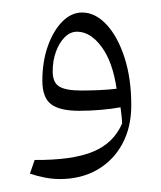

<svg xmlns="http://www.w3.org/2000/svg" viewBox="-20 -915 252 301"><path d="M73.7 -634.3Q62.4 -634.3 50.4 -636.6Q38.4 -639 26.9 -642.7L34.3 -664.2Q93.3 -663.8 125.8 -677.2Q158.3 -690.7 171.4 -721.4Q171.2 -728.2 170.5 -734Q169.8 -739.7 168.9 -746.8Q153.6 -744 137 -742.7Q120.4 -741.3 104 -741.3Q73.5 -741.3 60 -751.7Q46.4 -762 46.4 -788.6Q46.4 -818.5 55 -842.7Q63.6 -866.9 77.7 -881.2Q91.9 -895.4 108.7 -895.4Q129.2 -895.4 146.8 -876.7Q164.4 -857.9 175.1 -825.1Q185.8 -792.3 185.8 -750.1Q185.8 -715.3 171.7 -689.3Q157.5 -663.2 132.2 -648.7Q106.9 -634.3 73.7 -634.3ZM162.8 -775.9Q156.6 -818.3 139.1 -841.8Q121.6 -865.3 100.7 -865.3Q90.3 -865.3 81.6 -856.8Q73 -848.3 67.8 -834.2Q62.6 -820 62.6 -803Q62.6 -785.8 72.7 -779.5Q82.7 -773.1 107.7 -773.1Q120.4 -773.1 135 -773.7Q149.5 -774.3 162.8 -775.9Z"/></svg>

Font: Pinar-DS3-FD Regular
Style: Regular
Weight: 400
Designer: Amin Abedi
Version: Version 3.000